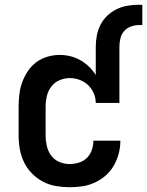

<svg xmlns="http://www.w3.org/2000/svg" viewBox="-20 -772 616 804"><path d="M271 12Q243 12 214 7Q185 2 159.5 -11.5Q134 -25 113.5 -46Q93 -67 80.5 -93Q68 -119 63 -147.5Q58 -176 58 -205V-325Q58 -351 61 -377Q64 -403 73 -427.5Q82 -452 96.5 -474Q111 -496 132 -511.5Q153 -527 178.5 -534.5Q204 -542 230 -542Q253 -542 275 -536.5Q297 -531 316.5 -520Q336 -509 352.5 -493Q369 -477 381 -458V-576Q381 -600 385.5 -623.5Q390 -647 401 -668.5Q412 -690 429.5 -706.5Q447 -723 468.5 -733.5Q490 -744 513.5 -748Q537 -752 561 -752H576V-667H561Q544 -667 527 -660.5Q510 -654 499 -641Q488 -628 484 -610.5Q480 -593 480 -576V-341H381Q381 -362 372.5 -381.5Q364 -401 349 -415.5Q334 -430 313.5 -437.5Q293 -445 272 -445Q250 -445 229 -436Q208 -427 194.5 -409Q181 -391 176 -369Q171 -347 171 -325V-205Q171 -183 176 -161Q181 -139 194 -121Q207 -103 228 -94Q249 -85 271 -85Q291 -85 310.5 -91Q330 -97 344 -111Q358 -125 364.5 -144Q371 -163 371 -183H484V-182Q484 -155 477 -128.5Q470 -102 456.5 -78.5Q443 -55 422.5 -37Q402 -19 377 -7.5Q352 4 325.5 8Q299 12 271 12Z"/></svg>

Font: Lode Term
Style: Bold
Weight: 700
Monospace: yes
Designer: Belleve Invis
Foundry: Belleve Invis
Version: Version 29.2.0